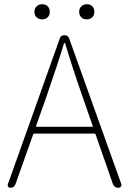

<svg xmlns="http://www.w3.org/2000/svg" viewBox="-20 -893 613 913"><path d="M356.4 -836.9Q356.4 -853.5 367.2 -863.3Q377.9 -873 393.1 -873Q408.2 -873 418.5 -863.3Q428.7 -853.5 428.7 -836.9Q428.7 -820.3 418.5 -810.5Q408.2 -800.8 392.6 -800.8Q377 -800.8 366.7 -810.5Q356.4 -820.3 356.4 -836.9ZM179.7 -800.8Q165 -800.8 154.3 -810.5Q143.6 -820.3 143.6 -836.9Q143.6 -852.5 154.3 -862.8Q165 -873 179.7 -873Q196.3 -873 206.5 -863.3Q216.8 -853.5 216.8 -836.9Q216.8 -820.3 206.5 -810.5Q196.3 -800.8 179.7 -800.8ZM151.4 -293.9Q150.4 -290 154.3 -290H418Q421.9 -290 420.9 -293.9L372.1 -434.6Q322.3 -577.1 290 -686.5Q289.1 -688.5 287.1 -688.5Q285.2 -688.5 284.2 -686.5Q256.8 -594.7 201.2 -434.6ZM543 0Q523.4 0 516.6 -18.6L434.6 -253.9Q432.6 -257.8 428.7 -257.8H143.6Q138.7 -257.8 137.7 -253.9L53.7 -17.6Q47.9 0 29.3 0Q22.5 0 18.6 -5.9Q16.6 -8.8 16.6 -12.7Q16.6 -14.6 17.6 -17.6L264.6 -710.9Q269.5 -725.6 286.1 -725.6Q302.7 -725.6 308.6 -710.9L556.6 -18.6Q557.6 -16.6 557.6 -13.7Q557.6 -9.8 554.7 -5.9Q550.8 0 543 0Z"/></svg>

Font: Gen Jyuu Gothic ExtraLight
Style: Regular
Weight: 100
Designer: [Source Han Sans]
Ryoko NISHIZUKA  (kana & ideographs); Paul D. Hunt (Latin, Greek & Cyrillic); Wenlong ZHANG  (bopomofo
Version: Version 1.002.20150607